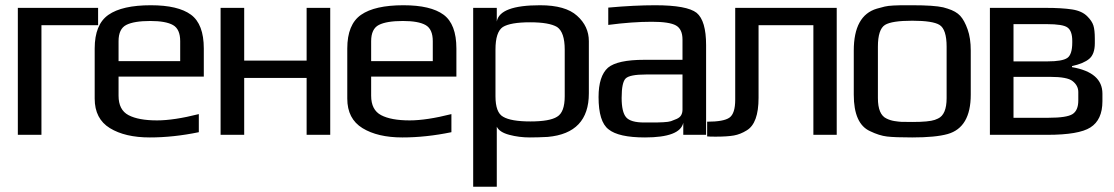

<svg xmlns="http://www.w3.org/2000/svg" viewBox="-20 -514 4246 732"><path d="M354 -418H138V0H48V-484H354Z M555 -494Q659 -494 708 -458Q757 -422 757 -329V-222H432V-149Q432 -95 470 -75Q508 -55 579 -55Q643 -55 738 -79V-10Q641 10 551 10Q457 10 399 -25.5Q341 -61 341 -138V-329Q341 -421 393.5 -457.5Q446 -494 555 -494ZM553 -434Q491 -434 461.5 -419Q432 -404 432 -357V-281H667V-357Q667 -403 639.5 -418.5Q612 -434 553 -434Z M1239 0H1149V-217H911V0H821V-484H911V-283H1149V-484H1239Z M1518 -494Q1622 -494 1671 -458Q1720 -422 1720 -329V-222H1395V-149Q1395 -95 1433 -75Q1471 -55 1542 -55Q1606 -55 1701 -79V-10Q1604 10 1514 10Q1420 10 1362 -25.5Q1304 -61 1304 -138V-329Q1304 -421 1356.5 -457.5Q1409 -494 1518 -494ZM1516 -434Q1454 -434 1424.5 -419Q1395 -404 1395 -357V-281H1630V-357Q1630 -403 1602.5 -418.5Q1575 -434 1516 -434Z M2000 10Q1959 10 1921.5 0Q1884 -10 1874 -31V198H1784V-484H1874V-432Q1885 -494 2039 -494Q2136 -494 2180 -454Q2225 -414 2225 -357V-158Q2225 -6 2068 8Q2030 10 2000 10ZM2133 -147V-325Q2133 -391 2104 -411Q2074 -429 2001 -429Q1926 -429 1897 -411Q1869 -392 1869 -325V-147Q1869 -85 1898 -69Q1928 -51 2002 -51Q2076 -51 2104 -69Q2133 -86 2133 -147Z M2672 0H2585V-46Q2573 10 2439 10Q2338 10 2300 -21Q2262 -50 2262 -144Q2262 -224 2298 -256Q2334 -286 2437 -286H2582V-363Q2582 -403 2557 -417Q2532 -431 2465 -431Q2390 -431 2299 -419V-485Q2398 -494 2478 -494Q2599 -494 2636 -465Q2672 -435 2672 -342ZM2350 -141Q2350 -87 2367 -67Q2384 -47 2436 -47H2454Q2475 -47 2482 -47Q2489 -47 2509 -48Q2529 -49 2538 -52Q2547 -55 2559.5 -60.5Q2572 -66 2577 -75Q2582 -84 2582 -96V-230H2443Q2381 -230 2365.5 -215Q2350 -200 2350 -141Z M2676 -50Q2739 -50 2761 -65.5Q2783 -81 2783 -134V-484H3170V0H3081V-418H2872V-141Q2872 -44 2827 -17Q2803 -2 2778 2.5Q2753 7 2708 7Q2684 7 2676 6Z M3681 -321V-153Q3681 -28 3593 -3Q3547 10 3458 10Q3392 10 3362 6.5Q3332 3 3297 -14Q3235 -42 3235 -153V-321Q3235 -455 3323 -481Q3340 -486 3353 -489Q3366 -492 3386.5 -493Q3407 -494 3415 -494Q3423 -494 3458 -494Q3541 -494 3576 -486Q3584 -484 3593 -481Q3625 -471 3641 -453.5Q3657 -436 3669 -402Q3681 -369 3681 -321ZM3589 -140V-336Q3589 -402 3562 -419Q3536 -435 3458 -435Q3380 -435 3354 -419Q3327 -402 3327 -336V-140Q3327 -77 3360 -62Q3374 -55 3390 -52.5Q3406 -50 3416 -49.5Q3426 -49 3458 -49Q3521 -49 3544 -57Q3550 -59 3556 -62Q3589 -77 3589 -140Z M4154 -349Q4154 -308 4133 -290Q4112 -272 4067 -262V-258Q4183 -238 4183 -157V-128Q4183 -57 4137 -28Q4093 0 3973 0H3754V-484H3966Q4029 -484 4067.5 -478Q4106 -472 4126 -451Q4143 -434 4148.5 -417Q4154 -400 4154 -366ZM3974 -280Q4030 -280 4049 -293Q4068 -306 4068 -352V-358Q4068 -396 4050 -409Q4033 -422 3971 -422H3844V-280ZM4091 -131V-163Q4091 -188 4069 -205Q4049 -221 3983 -221H3844V-65H3978Q4047 -65 4069 -79Q4091 -93 4091 -131Z"/></svg>

Font: Gamestation Display
Style: Regular
Weight: 400
Designer: Jonas Hecksher
Foundry: Jonas Hecksher, Playtypeª, e-types AS
Version: Version 1.003